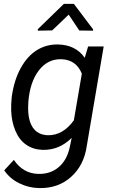

<svg xmlns="http://www.w3.org/2000/svg" viewBox="-20 -770 589 999"><path d="M2 0ZM41 -265.1Q52.7 -351.6 87.6 -415.3Q122.6 -479 172.6 -509.5Q222.7 -540 282.2 -538.6Q374 -536.6 420.9 -469.2L438.5 -528.3H519.5L431.6 -11.2Q417.5 89.8 349.6 150.6Q281.7 211.4 182.1 208.5Q128.4 207.5 79.3 183.1Q30.3 158.7 2 116.2L52.2 62Q100.1 132.8 178.7 134.8Q241.7 136.7 285.4 99.6Q329.1 62.5 343.3 -5.9L353 -52.7Q288.6 11.7 202.1 9.8Q152.8 8.3 116.5 -16.8Q80.1 -42 60.1 -89.6Q40 -137.2 38.1 -195.8Q37.1 -224.6 41 -265.1ZM126.5 -214.8Q125 -145 150.6 -106.7Q176.3 -68.4 228 -66.4Q307.1 -64.5 364.3 -144L405.8 -386.7Q376.5 -459 299.8 -461.9Q228 -463.9 181.9 -403.3Q135.7 -342.8 127.4 -239.7ZM464.4 -617.2V-610.4L392.6 -611.3L337.4 -693.8L251.5 -611.8L176.8 -610.4V-618.2L312.5 -750H364.3Z"/></svg>

Font: Roboto
Style: Italic
Weight: 400
Italic angle: -12°
Designer: Google
Version: Version 2.134; 2016; ttfautohint (v1.6)